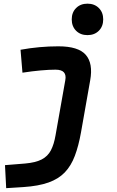

<svg xmlns="http://www.w3.org/2000/svg" viewBox="-20 -776 626 1031"><path d="M13.2 234.4 6.8 110.8 114.3 102.1Q171.4 97.2 204.1 80.1Q236.8 63 253.4 31Q270 -1 278.3 -49.8L330.6 -345.2Q335.9 -373 323.2 -387.5Q310.5 -401.9 277.8 -401.9Q243.7 -401.9 199.2 -397.9Q154.8 -394 100.6 -385.7L90.3 -508.8Q141.1 -518.1 191.9 -522.7Q242.7 -527.3 293.5 -527.3Q400.9 -527.3 440.7 -481.4Q480.5 -435.5 464.4 -345.2L415 -65.4Q401.9 7.8 381.8 61Q361.8 114.3 327.9 149.7Q293.9 185.1 240.2 204.1Q186.5 223.1 106 228.5ZM449.7 -587.4Q412.1 -587.4 388.7 -610.8Q365.2 -634.3 365.2 -671.9Q365.2 -709.5 388.7 -732.9Q412.1 -756.3 449.7 -756.3Q487.3 -756.3 510.7 -732.9Q534.2 -709.5 534.2 -671.9Q534.2 -634.3 510.7 -610.8Q487.3 -587.4 449.7 -587.4Z"/></svg>

Font: Cascadia Mono NF
Style: Italic
Weight: 400
Italic angle: -10°
Monospace: yes
Designer: Aaron Bell
Foundry: Saja Typeworks
Version: Version 2404.023